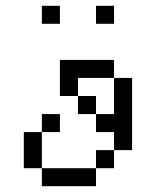

<svg xmlns="http://www.w3.org/2000/svg" viewBox="-20 -645 540 665"><path d="M187.5 -187.5V-250H125V-187.5H62.5Q62.5 -187.5 62.5 -62.5H125V0H312.5V-62.5H125Q125 -62.5 125 -187.5ZM187.5 -562.5V-625H125V-562.5ZM375 -562.5V-625H312.5V-562.5ZM312.5 -62.5H375V-125H312.5ZM375 -125H437.5Q437.5 -125 437.5 -375H375Q375 -375 375 -250H312.5V-187.5H375ZM312.5 -250V-312.5H250V-250ZM250 -312.5V-375H375V-437.5H187.5Q187.5 -437.5 187.5 -312.5Z"/></svg>

Font: Unifont
Style: Regular
Weight: 500
Version: Version 15.1.04